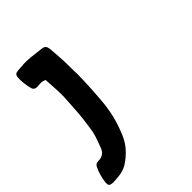

<svg xmlns="http://www.w3.org/2000/svg" viewBox="-214 -853 990 990"><g transform="rotate(-45 280.5 -358.5)"><path d="M22.5 19.5Q8.8 19.5 2.9 12.7Q0 7.8 0 -1Q0 -3.9 0 -7.8Q2 -30.3 8.8 -52.7Q14.6 -74.2 24.4 -94.7Q28.3 -103.5 35.2 -108.4Q41 -112.3 51.8 -112.3Q92.8 -112.3 107.4 -147.5Q121.1 -181.6 130.9 -212.9Q138.7 -236.3 141.6 -261.7Q145.5 -286.1 148.4 -310.5Q152.3 -340.8 154.3 -371.1Q156.2 -401.4 158.2 -431.6Q162.1 -474.6 160.2 -515.6Q157.2 -556.6 155.3 -599.6Q137.7 -608.4 119.1 -606.4Q100.6 -604.5 92.8 -605.5Q85 -606.4 80.1 -611.3Q75.2 -615.2 73.2 -622.1Q67.4 -643.6 64.5 -667Q61.5 -691.4 63.5 -712.9Q64.5 -722.7 69.3 -727.5Q74.2 -733.4 85 -734.4Q95.7 -735.4 105.5 -736.3Q116.2 -737.3 126 -737.3Q126 -737.3 126 -737.3Q128.9 -738.3 132.8 -738.3Q136.7 -738.3 140.6 -738.3Q141.6 -738.3 141.6 -738.3Q141.6 -738.3 141.6 -738.3Q144.5 -738.3 146.5 -738.3Q148.4 -738.3 151.4 -738.3Q152.3 -738.3 153.3 -738.3Q154.3 -738.3 155.3 -738.3Q181.6 -737.3 210.9 -733.4Q239.3 -730.5 260.7 -727.5Q269.5 -725.6 275.4 -720.7Q280.3 -715.8 282.2 -707Q283.2 -704.1 283.2 -702.1Q283.2 -700.2 284.2 -698.2Q286.1 -673.8 288.1 -649.4Q290 -624 291 -599.6Q292 -566.4 292 -533.2Q293 -520.5 293 -506.8Q293 -486.3 292 -466.8Q291 -432.6 289.1 -397.5Q287.1 -363.3 284.2 -329.1Q280.3 -273.4 267.6 -218.8Q253.9 -165 231.4 -113.3Q215.8 -78.1 190.4 -50.8Q165 -23.4 131.8 -2Q103.5 14.6 68.4 17.6Q39.1 20.5 26.4 20.5Q24.4 20.5 22.5 19.5Z"/></g></svg>

Font: KARPATY Font
Style: Regular
Weight: 400
Designer: Inna Sieryk
Version: Version 1.1